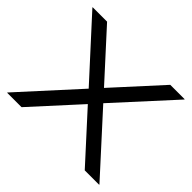

<svg xmlns="http://www.w3.org/2000/svg" viewBox="-185 -903 1100 1100"><g transform="rotate(-45 364.5 -353.0)"><path d="M18 19V-97L299 -353L18 -609V-725L20 -726L365 -412L709 -726L711 -725V-609L430 -353L711 -97V19L709 20L365 -294L20 20Z"/></g></svg>

Font: Lineal
Style: Regular
Weight: 400
Designer: Created by Frank Adebiaye with contributions from Anton Moglia & Ariel Martín Pérez
Created by Frank ADEBIAYE with FontF
Foundry: Velvetyne Type Foundry
Version: Version 2.000